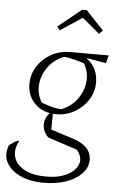

<svg xmlns="http://www.w3.org/2000/svg" viewBox="-66 -747 621 991"><g transform="rotate(5 244.5 -251.5)"><path d="M199 202Q126 202 75.5 178Q25 154 4.5 114Q-16 74 3 25Q24 9 31.5 4.5Q39 0 55 -4Q29 44 41 83.5Q53 123 96 146Q139 169 208 169Q274 169 317.5 146.5Q361 124 373 89Q385 54 354 17L202 -33Q187 -48 180 -64.5Q173 -81 173 -98Q173 -119 184 -139Q195 -159 215 -171L214 -75L329 -38Q425 -8 425 64Q425 103 395.5 134.5Q366 166 315 184Q264 202 199 202ZM232 -156Q165 -156 123 -196.5Q81 -237 81 -300Q81 -350 107.5 -391.5Q134 -433 178.5 -457.5Q223 -482 276 -482Q341 -482 382 -441.5Q423 -401 423 -336Q423 -288 397 -247Q371 -206 327.5 -181Q284 -156 232 -156ZM256 -184Q307 -204 337.5 -245.5Q368 -287 373 -336.5Q378 -386 352 -430Q328 -438 302 -445Q276 -452 248 -455Q197 -435 166.5 -394Q136 -353 131 -303.5Q126 -254 153 -209Q189 -196 213.5 -190Q238 -184 256 -184ZM357 -434 276 -482H476L465 -441L366 -458ZM343 -705 435 -607 416 -589 326 -664 213 -589 198 -607 319 -705Z"/></g></svg>

Font: Piazzolla Thin Thin
Style: Italic
Weight: 250
Italic angle: -11.3°
Version: Version 2.005